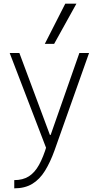

<svg xmlns="http://www.w3.org/2000/svg" viewBox="-20 -810 540 1050"><path d="M58 175Q105 175 137.5 154.5Q170 134 193.5 91.5Q217 49 236 -15L238 14L33 -520H86L253 -72H257L414 -520H467L278 13Q255 77 226 124Q197 171 156.5 195.5Q116 220 58 220ZM276 -570H225L337 -790H398Z"/></svg>

Font: M PLUS Code Latin Light
Style: Regular
Weight: 300
Designer: Coji Morishita
Foundry: UNDERFOREST DESIGN
Version: Version 1.002; ttfautohint (v1.8.3)